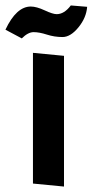

<svg xmlns="http://www.w3.org/2000/svg" viewBox="-52 -671 340 705"><path d="M69 -477 183 -466V14L69 3ZM28 -530 -32 -562Q8 -647 61 -647Q82 -647 112 -633Q142 -619 156 -619Q184 -619 208 -651L268 -646Q265 -606 236 -570.5Q207 -535 177.5 -535Q148 -535 120 -544Q92 -553 71.5 -553Q51 -553 28 -530Z"/></svg>

Font: Boogaloo
Style: Regular
Weight: 400
Designer: John Vargas Beltran
Foundry: John Vargas Beltran
Version: Version 1.002